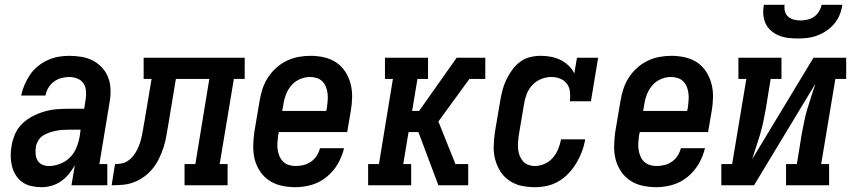

<svg xmlns="http://www.w3.org/2000/svg" viewBox="-20 -770 3540 798"><path d="M153 8Q153 8 153 8Q153 8 153 8Q131 8 110.5 3.5Q90 -1 73.5 -12.5Q57 -24 46 -41.5Q35 -59 30 -78.5Q25 -98 24.5 -120Q24 -142 28 -163Q32 -188 42.5 -212.5Q53 -237 72 -255.5Q91 -274 115 -286.5Q139 -299 164.5 -306.5Q190 -314 215 -316Q240 -318 265 -318H330L336 -357Q339 -374 337.5 -392Q336 -410 327 -423.5Q318 -437 301.5 -443.5Q285 -450 268 -450Q251 -450 234.5 -445.5Q218 -441 204 -430.5Q190 -420 181 -405Q172 -390 169 -373H68Q73 -396 82 -417.5Q91 -439 104.5 -459Q118 -479 137 -494.5Q156 -510 178 -520Q200 -530 222.5 -534Q245 -538 268 -538Q294 -538 320 -533.5Q346 -529 367.5 -517.5Q389 -506 405.5 -487.5Q422 -469 430.5 -445.5Q439 -422 439.5 -395.5Q440 -369 435 -342L393 -88H426V0H277L291 -83Q280 -64 266 -46.5Q252 -29 233.5 -16.5Q215 -4 194.5 2Q174 8 153 8ZM183 -80Q206 -80 229.5 -89Q253 -98 270.5 -115.5Q288 -133 297.5 -156Q307 -179 311 -202L315 -231H265Q251 -231 237.5 -230Q224 -229 210.5 -226Q197 -223 183.5 -218.5Q170 -214 158 -206Q146 -198 138.5 -185Q131 -172 129 -159Q127 -145 128 -130.5Q129 -116 135.5 -104Q142 -92 155 -86Q168 -80 183 -80Z M444 0 458 -88Q472 -88 486.5 -91Q501 -94 513 -102.5Q525 -111 534.5 -123Q544 -135 550.5 -148.5Q557 -162 561.5 -175.5Q566 -189 569 -203Q572 -217 574.5 -231Q577 -245 579 -259Q579 -260 579.5 -261Q580 -262 580 -263L610 -442H577V-530H997V-442H952L893 -88H926V0H747V-88H792L850 -442H711L679 -249Q675 -226 671 -203Q667 -180 659.5 -157Q652 -134 641.5 -112Q631 -90 615.5 -70.5Q600 -51 579.5 -36Q559 -21 536.5 -12.5Q514 -4 490.5 -2Q467 0 444 0Z M1208 8Q1179 8 1151 2Q1123 -4 1100 -19Q1077 -34 1061.5 -57Q1046 -80 1039 -106.5Q1032 -133 1032.5 -162.5Q1033 -192 1037 -221L1059 -351Q1063 -376 1071 -400.5Q1079 -425 1093.5 -447.5Q1108 -470 1128 -488Q1148 -506 1172 -517.5Q1196 -529 1221 -533.5Q1246 -538 1271 -538Q1300 -538 1328 -531.5Q1356 -525 1378 -510Q1400 -495 1415 -472Q1430 -449 1437 -422Q1444 -395 1443.5 -366Q1443 -337 1438 -309L1423 -221H1139L1136 -207Q1134 -192 1133 -177.5Q1132 -163 1134 -148.5Q1136 -134 1141.5 -121Q1147 -108 1156.5 -98.5Q1166 -89 1180 -84.5Q1194 -80 1208 -80Q1225 -80 1241.5 -84Q1258 -88 1272.5 -98Q1287 -108 1296.5 -123Q1306 -138 1310 -154H1410Q1402 -120 1384 -89Q1366 -58 1338 -35Q1310 -12 1276 -2Q1242 8 1208 8ZM1336 -309 1339 -323Q1341 -338 1342 -352.5Q1343 -367 1341.5 -381Q1340 -395 1335 -408Q1330 -421 1320.5 -431Q1311 -441 1297.5 -445.5Q1284 -450 1269 -450Q1248 -450 1227.5 -441.5Q1207 -433 1192 -416Q1177 -399 1169 -378.5Q1161 -358 1158 -337L1153 -309Z M1510 0V-88H1555L1613 -442H1580V-530H1759V-442H1715L1693 -309H1722L1878 -530H1997V-442H1931L1802 -265L1873 -88H1926V0H1802L1719 -221H1678L1656 -88H1689V0Z M2203 8Q2174 8 2146.5 2Q2119 -4 2096.5 -19.5Q2074 -35 2059.5 -58Q2045 -81 2038 -107.5Q2031 -134 2032 -163.5Q2033 -193 2037 -221L2059 -351Q2063 -374 2068.5 -395.5Q2074 -417 2084 -438Q2094 -459 2108 -478.5Q2122 -498 2141 -512.5Q2160 -527 2182.5 -532.5Q2205 -538 2227 -538Q2249 -538 2270 -534Q2291 -530 2309.5 -521Q2328 -512 2343 -497.5Q2358 -483 2367 -465L2378 -530H2466L2436 -349H2348Q2351 -368 2349 -387.5Q2347 -407 2336.5 -421.5Q2326 -436 2308.5 -443Q2291 -450 2271 -450Q2250 -450 2229 -441.5Q2208 -433 2192.5 -416.5Q2177 -400 2169 -379Q2161 -358 2158 -337L2136 -207Q2134 -193 2133 -178.5Q2132 -164 2133.5 -149.5Q2135 -135 2140 -122.5Q2145 -110 2153.5 -100Q2162 -90 2175.5 -85Q2189 -80 2203 -80Q2223 -80 2243.5 -89Q2264 -98 2278 -114.5Q2292 -131 2300 -150.5Q2308 -170 2312 -191H2412Q2408 -165 2399 -141Q2390 -117 2376.5 -94Q2363 -71 2344.5 -51Q2326 -31 2302.5 -17Q2279 -3 2253.5 2.5Q2228 8 2203 8Z M2708 8Q2679 8 2651 2Q2623 -4 2600 -19Q2577 -34 2561.5 -57Q2546 -80 2539 -106.5Q2532 -133 2532.5 -162.5Q2533 -192 2537 -221L2559 -351Q2563 -376 2571 -400.5Q2579 -425 2593.5 -447.5Q2608 -470 2628 -488Q2648 -506 2672 -517.5Q2696 -529 2721 -533.5Q2746 -538 2771 -538Q2800 -538 2828 -531.5Q2856 -525 2878 -510Q2900 -495 2915 -472Q2930 -449 2937 -422Q2944 -395 2943.5 -366Q2943 -337 2938 -309L2923 -221H2639L2636 -207Q2634 -192 2633 -177.5Q2632 -163 2634 -148.5Q2636 -134 2641.5 -121Q2647 -108 2656.5 -98.5Q2666 -89 2680 -84.5Q2694 -80 2708 -80Q2725 -80 2741.5 -84Q2758 -88 2772.5 -98Q2787 -108 2796.5 -123Q2806 -138 2810 -154H2910Q2902 -120 2884 -89Q2866 -58 2838 -35Q2810 -12 2776 -2Q2742 8 2708 8ZM2836 -309 2839 -323Q2841 -338 2842 -352.5Q2843 -367 2841.5 -381Q2840 -395 2835 -408Q2830 -421 2820.5 -431Q2811 -441 2797.5 -445.5Q2784 -450 2769 -450Q2748 -450 2727.5 -441.5Q2707 -433 2692 -416Q2677 -399 2669 -378.5Q2661 -358 2658 -337L2653 -309Z M2978 0V-88H3023L3082 -442H3049V-530H3228V-442H3183L3163 -318Q3158 -291 3152.5 -264.5Q3147 -238 3139.5 -212.5Q3132 -187 3123 -160.5Q3114 -134 3106 -108L3361 -530H3497V-442H3452L3393 -88H3426V0H3247V-88H3292L3312 -212Q3317 -239 3322.5 -265.5Q3328 -292 3335.5 -317.5Q3343 -343 3352 -369.5Q3361 -396 3369 -422L3114 0ZM3295 -610Q3275 -610 3255 -612.5Q3235 -615 3217 -622.5Q3199 -630 3184.5 -642.5Q3170 -655 3162 -672.5Q3154 -690 3152.5 -710Q3151 -730 3155 -750H3241Q3239 -736 3242.5 -722.5Q3246 -709 3256 -700.5Q3266 -692 3279.5 -688.5Q3293 -685 3307 -685Q3322 -685 3336.5 -688.5Q3351 -692 3363.5 -700.5Q3376 -709 3384 -722.5Q3392 -736 3395 -750H3481Q3478 -729 3470 -709Q3462 -689 3448 -672Q3434 -655 3415.5 -642.5Q3397 -630 3377 -622.5Q3357 -615 3336 -612.5Q3315 -610 3295 -610Z"/></svg>

Font: Iosevka Curly Slab SmBdObl
Style: Regular
Weight: 600
Italic angle: -9°
Monospace: yes
Designer: Belleve Invis
Foundry: Belleve Invis
Version: Version 11.0.0; ttfautohint (v1.8.3)